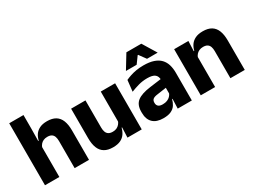

<svg xmlns="http://www.w3.org/2000/svg" viewBox="-53 -1224 2331 1772"><g transform="rotate(-30 1113.0 -338.0)"><path d="M367 0V-289Q367 -316 360 -335.8Q353 -355.5 336.8 -366Q320.5 -376.5 291.5 -376.5Q268 -376.5 250 -368.2Q232 -360 220.2 -345.8Q208.5 -331.5 202 -313.5L171 -385H206.5Q214 -418.5 232 -445Q250 -471.5 281.8 -487.2Q313.5 -503 361.5 -503Q416.5 -503 451.5 -481.8Q486.5 -460.5 503.2 -418.5Q520 -376.5 520 -313.5V0ZM51 0V-660.5H203V-513.5L200.5 -351.5L204 -339.5V0Z M766 -491.5V-202.5Q766 -175.5 773 -155.8Q780 -136 796.5 -125.2Q813 -114.5 841.5 -114.5Q865.5 -114.5 883.2 -123Q901 -131.5 913.2 -146Q925.5 -160.5 931.5 -178L955 -106.5H929Q921 -73.5 902.8 -46.5Q884.5 -19.5 852.8 -4Q821 11.5 771.5 11.5Q717 11.5 681.8 -9.8Q646.5 -31 629.8 -73Q613 -115 613 -178V-491.5ZM1082 -491.5V0H930L935 -123L929 -137V-491.5Z M1465.5 0 1470 -123 1466.5 -130.5V-284L1465.5 -304Q1465.5 -345 1441.5 -364.5Q1417.5 -384 1361 -384Q1311.5 -384 1267 -371.5Q1222.5 -359 1183 -343L1196 -461.5Q1219.5 -472.5 1248.8 -482.2Q1278 -492 1313.5 -498Q1349 -504 1389.5 -504Q1454 -504 1497.5 -489Q1541 -474 1567 -446.5Q1593 -419 1604.5 -380.8Q1616 -342.5 1616 -296.5V0ZM1309 11.5Q1235.5 11.5 1197.5 -25.5Q1159.5 -62.5 1159.5 -131V-144.5Q1159.5 -217 1204.2 -251.8Q1249 -286.5 1346.5 -299L1478.5 -316.5L1487.5 -224.5L1370.5 -207.5Q1335 -203 1320.5 -191Q1306 -179 1306 -155.5V-152Q1306 -129.5 1320.5 -116.2Q1335 -103 1367 -103Q1395 -103 1415.2 -111.5Q1435.5 -120 1448.5 -133.8Q1461.5 -147.5 1468 -164.5L1489.5 -102.5H1464.5Q1456.5 -70.5 1439.8 -44.5Q1423 -18.5 1391.5 -3.5Q1360 11.5 1309 11.5ZM1315 -687H1474L1562.5 -542V-540H1450L1397 -612.5H1392.5L1339.5 -540H1226.5V-542Z M2027 0V-289Q2027 -316 2020 -335.8Q2013 -355.5 1996.5 -366Q1980 -376.5 1951.5 -376.5Q1928 -376.5 1910 -368.2Q1892 -360 1879.8 -345.8Q1867.5 -331.5 1861.5 -313.5L1838 -385H1864Q1872 -418.5 1890.2 -445Q1908.5 -471.5 1940.5 -487.2Q1972.5 -503 2021.5 -503Q2076.5 -503 2111.5 -481.8Q2146.5 -460.5 2163.2 -418.5Q2180 -376.5 2180 -313.5V0ZM1711 0V-491.5H1863L1858 -368.5L1864 -354V0Z"/></g></svg>

Font: Anek Gurmukhi Medium
Style: Bold
Weight: 700
Version: Version 1.003